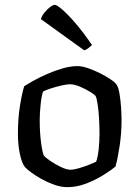

<svg xmlns="http://www.w3.org/2000/svg" viewBox="-20 -773 576 793"><path d="M258 0Q232 0 204 -10Q176 -20 151 -34Q126 -48 108 -61.5Q90 -75 83 -83Q70 -99 62 -137.5Q54 -176 54 -220Q54 -281 62 -333Q70 -385 80 -417Q94 -426 119 -440Q144 -454 175 -467.5Q206 -481 238.5 -490.5Q271 -500 300 -500Q318 -500 342 -492Q366 -484 391 -471.5Q416 -459 435 -446.5Q454 -434 461 -424Q469 -413 473.5 -386.5Q478 -360 480 -330Q482 -300 482 -277Q482 -222 474 -169.5Q466 -117 457 -85Q440 -71 408.5 -51Q377 -31 337.5 -15.5Q298 0 258 0ZM271 -72Q285 -72 307 -78.5Q329 -85 349 -93Q369 -101 377 -105Q384 -123 387.5 -156Q391 -189 391 -220Q391 -252 389 -285.5Q387 -319 383 -344Q379 -369 375 -376Q371 -382 352.5 -393.5Q334 -405 310.5 -415Q287 -425 269 -425Q257 -425 234.5 -420Q212 -415 190.5 -408Q169 -401 158 -395Q152 -380 148 -343.5Q144 -307 144 -277Q144 -224 150 -181Q156 -138 162 -129Q167 -123 187 -109Q207 -95 231 -83.5Q255 -72 271 -72ZM328 -565 149 -694Q153 -708 164 -721.5Q175 -735 187 -744Q199 -753 206 -753Q215 -753 238.5 -732.5Q262 -712 294 -674.5Q326 -637 360 -587Q355 -583 346.5 -575.5Q338 -568 328 -565Z"/></svg>

Font: Texturina
Style: Regular
Weight: 400
Designer: Guillermo Torres Carreño
Foundry: Omnibus-Type
Version: Version 1.002; ttfautohint (v1.8.3)